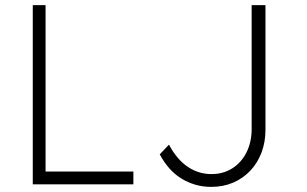

<svg xmlns="http://www.w3.org/2000/svg" viewBox="-20 -720 1199 750"><path d="M108 0V-700H158V-50H501V0ZM604 -117 640 -155Q656 -125 675 -103Q694 -81 715.5 -67Q737 -53 759.5 -46.5Q782 -40 806 -40Q852 -40 887.5 -62.5Q923 -85 943 -125Q963 -165 963 -216V-650V-700H1017V-650V-213Q1017 -165 1001.5 -124Q986 -83 957.5 -53Q929 -23 890.5 -6.5Q852 10 805 10Q772 10 743 1.5Q714 -7 688 -23Q662 -39 641 -63Q620 -87 604 -117Z"/></svg>

Font: Mach ExtraLight
Style: Regular
Weight: 250
Version: Version 1.002